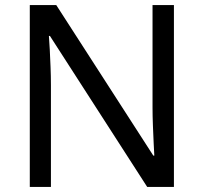

<svg xmlns="http://www.w3.org/2000/svg" viewBox="-20 -734 800 754"><path d="M663 0H558L176 -593H172Q174 -570 175.5 -538.5Q177 -507 178.5 -471.5Q180 -436 180 -399V0H97V-714H201L582 -123H586Q585 -139 583.5 -171Q582 -203 580.5 -241Q579 -279 579 -311V-714H663Z"/></svg>

Font: Noto Sans Cherokee
Style: Regular
Weight: 400
Designer: Monotype Design Team
Foundry: Monotype Imaging Inc.
Version: Version 2.001